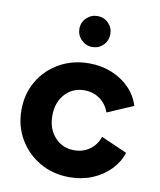

<svg xmlns="http://www.w3.org/2000/svg" viewBox="-89 -865 788 947"><g transform="rotate(10 305.5 -391.5)"><path d="M323 12Q385 12 437 -9.5Q489 -31 526 -69Q563 -107 578 -155L448 -212Q434 -171 401 -147Q368 -123 323 -123Q264 -123 226 -165Q188 -207 188 -273Q188 -339 226 -381Q264 -423 323 -423Q367 -423 400.5 -399Q434 -375 448 -334L578 -390Q562 -441 525 -478.5Q488 -516 436 -537Q384 -558 323 -558Q241 -558 175 -521Q109 -484 71 -419.5Q33 -355 33 -274Q33 -193 71.5 -128Q110 -63 175.5 -25.5Q241 12 323 12ZM323 -640Q355 -640 377.5 -662.5Q400 -685 400 -718Q400 -750 377.5 -772.5Q355 -795 323 -795Q291 -795 268 -772.5Q245 -750 245 -718Q245 -686 268 -663Q291 -640 323 -640Z"/></g></svg>

Font: Plus Jakarta Sans ExtraBold
Style: Regular
Weight: 800
Designer: Gumpita Rahayu
Foundry: Tokotype
Version: Version 2.004; ttfautohint (v1.8.3)